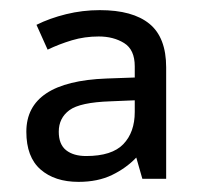

<svg xmlns="http://www.w3.org/2000/svg" viewBox="-20 -742 397 379"><path d="M177 -722Q242 -722 275 -695Q308 -668 308 -609V-389H261L249 -431Q229 -410 201 -396.5Q173 -383 135 -383Q88 -383 60 -407.5Q32 -432 32 -482Q32 -581 190 -587L246 -589V-611Q246 -644 225 -657Q204 -670 175 -670Q147 -670 122 -662.5Q97 -655 74 -644L52 -693Q78 -706 110.5 -714Q143 -722 177 -722ZM246 -544 198 -542Q138 -540 117 -524.5Q96 -509 96 -482Q96 -457 110.5 -445.5Q125 -434 150 -434Q201 -434 223.5 -457.5Q246 -481 246 -521Z"/></svg>

Font: Noto IKEA Arabic
Style: Regular
Weight: 400
Designer: Monotype Design Team
Foundry: Monotype Imaging Inc.
Version: Version 1.200